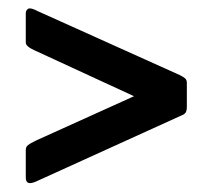

<svg xmlns="http://www.w3.org/2000/svg" viewBox="-20 -537 495 447"><path d="M63 -114Q51 -109 45.5 -111.5Q40 -114 40 -124V-188Q40 -195 45 -199Q50 -203 62 -209L292 -313L60 -420Q40 -429 40 -438V-506Q40 -513 45.5 -516.5Q51 -520 68 -511L399 -362Q407 -358 411 -354.5Q415 -351 415 -344V-289Q415 -278 411.5 -274Q408 -270 402 -268Z"/></svg>

Font: Glory
Style: Bold
Weight: 700
Designer: Robert Leuschke
Foundry: Robert Leuschke
Version: Version 1.011